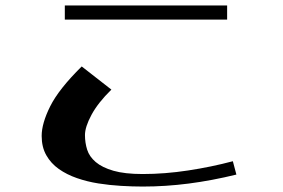

<svg xmlns="http://www.w3.org/2000/svg" viewBox="-20 -636 1040 705"><path d="M218 -564V-616H814V-564ZM133 -137Q133 -183 164.5 -246Q196 -309 280 -392L389 -307Q340 -259 316 -214.5Q292 -170 292 -140Q292 -112 300 -86.5Q308 -61 331.5 -41Q355 -21 396.5 -9Q438 3 504 3Q585 3 670.5 -10Q756 -23 835 -44L848 5Q758 27 673 38Q588 49 504 49Q467 49 424.5 46.5Q382 44 341 37.5Q300 31 262.5 18Q225 5 196 -15.5Q167 -36 150 -66Q133 -96 133 -137Z"/></svg>

Font: Cafe24 ClassicType
Style: Regular
Weight: 400
Designer: Cafe24 thkim, hmlim, mnelim & 4IR
Foundry: Cafe24
Version: Version 1.000